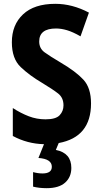

<svg xmlns="http://www.w3.org/2000/svg" viewBox="-20 -744 540 1004"><path d="M224 240Q288 240 320.5 211Q353 182 353 134Q353 56 272 40L287 4Q456 -27 456 -203Q456 -284 416.5 -327Q377 -370 297 -417Q241 -450 213 -470.5Q185 -491 185 -527Q185 -595 273 -595Q300 -595 330.5 -586Q361 -577 401 -554L445 -678Q358 -724 269 -724Q159 -724 100.5 -669Q42 -614 42 -523Q42 -437 88.5 -393Q135 -349 198 -312Q256 -277 284 -255Q312 -233 312 -193Q312 -163 292 -141.5Q272 -120 218 -120Q172 -120 130.5 -136Q89 -152 47 -179V-33Q123 8 210 10L181 82Q251 87 251 128Q251 163 202 163Q179 163 153 156V232Q185 240 224 240Z"/></svg>

Font: Noto Sans Mono UI Condensed ExtraBold
Style: Regular
Weight: 800
Width: 3
Designer: Monotype Design team
Foundry: Monotype Imaging Inc.
Version: 1.000